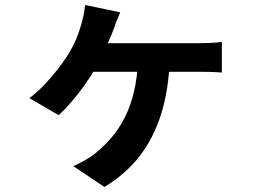

<svg xmlns="http://www.w3.org/2000/svg" viewBox="-20 -647 1040 765"><path d="M459 -598Q452 -581 446 -567Q440 -553 436 -539Q428 -517 415 -487Q402 -457 388.5 -429Q375 -401 364 -382Q346 -349 319.5 -311.5Q293 -274 265 -241.5Q237 -209 214 -188L97 -256Q130 -281 157.5 -310Q185 -339 208.5 -369Q232 -399 249 -426Q270 -459 283.5 -491.5Q297 -524 305 -554Q310 -572 314 -592Q318 -612 319 -627ZM334 -475Q351 -475 386 -475Q421 -475 467 -475Q513 -475 562 -475Q611 -475 655 -475Q699 -475 731.5 -475Q764 -475 775 -475Q792 -475 818 -476Q844 -477 864 -480V-358Q840 -360 815 -360.5Q790 -361 775 -361Q764 -361 731.5 -361Q699 -361 654.5 -361Q610 -361 560.5 -361Q511 -361 464.5 -361Q418 -361 381.5 -361Q345 -361 326 -361ZM656 -407Q652 -289 622.5 -194Q593 -99 537.5 -26.5Q482 46 396 98L272 15Q293 6 318.5 -8.5Q344 -23 362 -38Q396 -66 425.5 -100.5Q455 -135 477.5 -179.5Q500 -224 513.5 -280.5Q527 -337 530 -407Z"/></svg>

Font: Farlight84_Sys_V01
Style: Bold
Weight: 700
Designer: Monotype Design Team, Nadine Chahine and Nizar Qandah
Foundry: Monotype Imaging Inc.
Version: Version 2.004;October 31, 2024;FontCreator 14.0.0.2814 64-bi